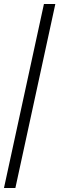

<svg xmlns="http://www.w3.org/2000/svg" viewBox="-20 -828 299 968"><path d="M0 120 201.5 -808H259L57.5 120Z"/></svg>

Font: Encode Sans SmCnd Lt
Style: Regular
Weight: 300
Width: 4
Designer: Multiple Designers
Foundry: Impallari Type
Version: Version 3.002; ttfautohint (v1.8.3) -l 8 -r 50 -G 200 -x 14 